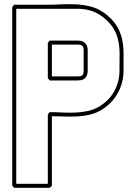

<svg xmlns="http://www.w3.org/2000/svg" viewBox="-20 -899 657 929"><path d="M472.7 -368.2Q445.8 -351.6 416 -344.5Q386.2 -337.4 355 -335.7Q323.7 -334 292.2 -335.2Q260.7 -336.4 231 -336.9V0Q228.5 2.4 225.8 4.9Q223.1 7.3 220.2 9.8H47.9Q45.4 6.8 43.5 3.9Q41.5 1 39.1 -1.5V-864.7Q41.5 -867.2 43.5 -870.1Q45.4 -873 47.9 -876H202.6Q237.8 -876 275.1 -877.9Q312.5 -879.9 349.4 -877.9Q386.2 -876 421.1 -866.7Q456.1 -857.4 486.3 -835Q524.4 -806.6 543.7 -775.6Q563 -744.6 570.6 -710.2Q578.1 -675.8 577.9 -637.5Q577.6 -599.1 577.6 -555.2Q577.6 -526.4 570.3 -499.3Q563 -472.2 549.6 -448Q536.1 -423.8 516.6 -403.6Q497.1 -383.3 472.7 -368.2ZM220.2 -356.4Q250 -356.4 281.5 -354.7Q313 -353 344.2 -354.2Q375.5 -355.5 405.8 -362.1Q436 -368.7 462.9 -385.3Q508.3 -413.1 533.2 -458.5Q558.1 -503.9 558.1 -556.6Q558.1 -598.1 558.6 -634.3Q559.1 -670.4 552.2 -702.6Q545.4 -734.9 527.6 -763.7Q509.8 -792.5 474.1 -819.3Q448.7 -838.4 419.2 -847.4Q389.6 -856.4 357.9 -856.4H58.6V-9.8H211.4V-345.2ZM220.2 -702.6H357.9Q378.9 -702.6 391.6 -690.4Q404.3 -678.2 404.3 -657.2V-555.2Q404.3 -542.5 399.2 -531.5Q394 -520.5 382.3 -514.6Q377 -512.2 370.6 -511Q364.3 -509.8 357.9 -509.8H220.2Q217.8 -512.7 215.8 -515.6Q213.9 -518.6 211.4 -521V-691.4ZM231 -683.1V-529.3H357.9Q364.3 -529.3 369.1 -530.5Q374 -531.7 378.9 -535.6Q382.8 -540 383.8 -545.7Q384.8 -551.3 384.8 -556.6Q385.3 -606.4 384.8 -655.3Q384.8 -662.1 383.5 -667Q382.3 -671.9 378.4 -677.2Q373.5 -680.7 368.7 -681.9Q363.8 -683.1 357.9 -683.1Z"/></svg>

Font: Preussische VI 9 Linie
Style: Regular
Weight: 400
Designer: Peter Wiegel
Foundry: Peter Wiegel
Version: Version 1.000 2009 initial release